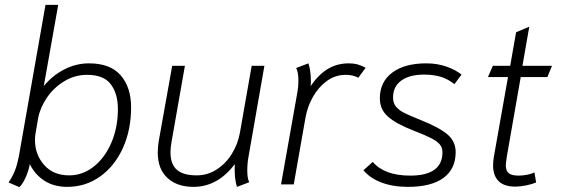

<svg xmlns="http://www.w3.org/2000/svg" viewBox="-20 -754 2297 785"><path d="M15 -8Q30 -30 40 -54Q50 -78 58 -120L166 -734H218L159 -402Q193 -444 241.5 -469.5Q290 -495 344 -495Q431 -495 473.5 -446Q516 -397 516 -315Q516 -223 482.5 -149Q449 -75 389.5 -32.5Q330 10 255 10Q200 10 161 -15.5Q122 -41 102 -83Q96 -52 83.5 -25.5Q71 1 59 11ZM462 -308Q462 -371 433 -409.5Q404 -448 336 -448Q286 -448 243 -422Q200 -396 172 -355Q144 -314 136 -271L126 -213Q123 -198 123 -182Q123 -122 160.5 -79.5Q198 -37 263 -37Q318 -37 363.5 -73Q409 -109 435.5 -171Q462 -233 462 -308Z M625 -130Q625 -154 629 -177L684 -485H736L682 -178Q677 -150 677 -131Q677 -83 703 -60Q729 -37 784 -37Q829 -37 866.5 -61.5Q904 -86 928.5 -126Q953 -166 961 -212L1009 -485H1061L996 -113Q991 -86 991 -56Q991 -25 999 -9L949 10Q937 -25 940 -83Q870 10 771 10Q704 10 664.5 -26.5Q625 -63 625 -130Z M1195 -372Q1200 -398 1200 -426Q1200 -458 1191 -476L1241 -495Q1251 -465 1251 -423Q1251 -409 1250 -402Q1282 -449 1320 -472Q1358 -495 1406 -495Q1426 -495 1441 -491Q1456 -487 1475 -477L1445 -436Q1424 -448 1393 -448Q1351 -448 1316.5 -423Q1282 -398 1259.5 -358Q1237 -318 1229 -273L1181 0H1129Z M1466 -58 1504 -92Q1552 -36 1657 -36Q1723 -36 1756 -60Q1789 -84 1789 -131Q1789 -150 1778.5 -163Q1768 -176 1744 -188.5Q1720 -201 1671 -220Q1601 -247 1567 -276.5Q1533 -306 1533 -352Q1533 -419 1583.5 -457Q1634 -495 1723 -495Q1768 -495 1806 -481.5Q1844 -468 1867 -449L1838 -410Q1813 -430 1783.5 -439.5Q1754 -449 1714 -449Q1654 -449 1620.5 -424.5Q1587 -400 1587 -355Q1587 -332 1600 -317Q1613 -302 1633.5 -292Q1654 -282 1703 -262Q1778 -232 1810.5 -203.5Q1843 -175 1843 -132Q1843 -63 1793 -26.5Q1743 10 1648 10Q1586 10 1539 -8Q1492 -26 1466 -58Z M1996 -78Q1996 -94 1999 -112L2057 -439H1975L1995 -485H2066L2090 -622L2144 -645L2116 -485H2237L2218 -439H2109L2052 -113Q2048 -85 2048 -78Q2048 -56 2060 -46Q2072 -36 2100 -36Q2117 -36 2135 -39.5Q2153 -43 2165 -49L2172 -8Q2156 -1 2131.5 4Q2107 9 2087 9Q2041 9 2018.5 -13.5Q1996 -36 1996 -78Z"/></svg>

Font: Niramit ExtraLight
Style: Italic
Weight: 200
Italic angle: -10°
Designer: Katatrad Aksorn Co.,Ltd.
Foundry: Cadson Demak Co.,Ltd.
Version: Version 1.000; ttfautohint (v1.6)